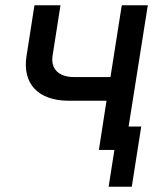

<svg xmlns="http://www.w3.org/2000/svg" viewBox="-20 -570 640 730"><path d="M356 0H415L393 140H481L517 -89H469L542 -550H443L400 -277H262C203 -277 172 -308 180 -359L210 -550H111L81 -358C64 -252 125 -187 241 -187H385Z"/></svg>

Font: JetBrains Mono Medium
Style: Italic
Weight: 436
Italic angle: -9°
Monospace: yes
Designer: Philipp Nurullin, Konstantin Bulenkov
Foundry: JetBrains
Version: Version 2.305